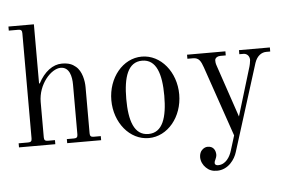

<svg xmlns="http://www.w3.org/2000/svg" viewBox="-60 -800 1690 1127"><g transform="rotate(-5 785.0 -237.0)"><path d="M28 0H242V-24H200C184 -24 178 -30 178 -46V-254C178 -359 256 -444 312 -444C364 -444 376 -387 376 -339V-46C376 -30 370 -24 354 -24H312V0H512V-24H470C454 -24 448 -30 448 -46V-319C448 -354 438 -413 402 -442C383 -458 361 -468 321 -468C268 -468 217 -430 182 -363L178 -364V-712H28V-688H84C100 -688 106 -682 106 -666V-46C106 -30 100 -24 84 -24H28Z M680 -228C680 -356 708 -444 792 -444C876 -444 904 -356 904 -228C904 -100 876 -12 792 -12C708 -12 680 -100 680 -228ZM592 -228C592 -96 680 12 792 12C904 12 992 -96 992 -228C992 -360 904 -468 792 -468C680 -468 592 -360 592 -228Z M1058 -432H1091C1127 -432 1137 -409 1150 -373L1292 40L1265 127C1254 164 1228 206 1184 206C1167 206 1164 197 1164 191C1164 185 1167 177 1170 172C1174 164 1178 152 1178 144C1178 118 1165 93 1132 93C1122 93 1110 96 1098 108C1089 116 1082 132 1082 150C1082 175 1094 198 1110 213C1127 230 1147 238 1174 238C1242 238 1281 179 1293 139L1454 -373C1468 -415 1496 -432 1523 -432H1546V-456H1364V-432H1388C1410 -432 1424 -415 1424 -393C1424 -385 1419 -359 1413 -342L1330 -68L1226 -375C1220 -391 1220 -402 1220 -408C1220 -424 1238 -432 1252 -432H1284V-456H1058Z"/></g></svg>

Font: Old Standard
Style: Regular
Weight: 400
Designer: Alexey Kryukov <alexios@thessalonica.org.ru>
Version: Version 2.0